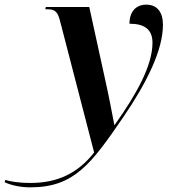

<svg xmlns="http://www.w3.org/2000/svg" viewBox="-181 -566 739 826"><path d="M-51 240C138 240 211 140 350 -63C451 -211 520 -351 520 -459C520 -514 495 -546 448 -546C406 -546 376 -518 376 -464C441 -464 475 -439 475 -382C475 -283 405 -159 312 -28H311C304 -67 282 -178 270 -230L203 -536H16L14 -526H24C58 -526 68 -513 78 -473L224 90C153 181 64 221 -49 221C-105 221 -139 214 -158 208L-161 218C-135 230 -96 240 -51 240Z"/></svg>

Font: Noto Serif Display SemiBold
Style: Italic
Weight: 600
Italic angle: -12°
Designer: Monotype Design Team
Foundry: Monotype Imaging Inc.
Version: Version 2.009